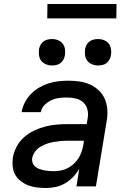

<svg xmlns="http://www.w3.org/2000/svg" viewBox="-20 -931 640 959"><path d="M211 8Q188 8 165.5 5.5Q143 3 123 -4.5Q103 -12 85.5 -25Q68 -38 57 -56.5Q46 -75 43.5 -97.5Q41 -120 44 -143Q49 -171 63 -198Q77 -225 99.5 -245Q122 -265 149 -278Q176 -291 204 -298.5Q232 -306 260.5 -308.5Q289 -311 316 -311H413L418 -341Q422 -363 416.5 -384.5Q411 -406 395.5 -420Q380 -434 358 -439Q336 -444 313 -444Q294 -444 274.5 -441.5Q255 -439 236.5 -430.5Q218 -422 202.5 -406.5Q187 -391 184 -371H88Q92 -396 104 -419Q116 -442 134 -461Q152 -480 175.5 -493.5Q199 -507 222.5 -514.5Q246 -522 271 -525Q296 -528 320 -528Q349 -528 377 -524Q405 -520 429.5 -509Q454 -498 473.5 -479.5Q493 -461 503.5 -436.5Q514 -412 516 -384Q518 -356 513 -327L459 0H362L376 -89Q364 -67 346 -48Q328 -29 306 -16Q284 -3 259.5 2.5Q235 8 211 8ZM249 -76Q267 -76 284.5 -79.5Q302 -83 318.5 -91.5Q335 -100 349.5 -113.5Q364 -127 373.5 -143Q383 -159 388.5 -176Q394 -193 397 -211L399 -228H316Q299 -228 282.5 -226.5Q266 -225 249 -222Q232 -219 215 -213.5Q198 -208 182.5 -198.5Q167 -189 155.5 -174Q144 -159 141 -142Q139 -129 143 -117.5Q147 -106 156 -98.5Q165 -91 176.5 -87Q188 -83 200 -80.5Q212 -78 224.5 -77Q237 -76 249 -76ZM470 -604Q454 -604 439.5 -610Q425 -616 416 -627.5Q407 -639 405 -654.5Q403 -670 405 -686Q407 -697 412.5 -707Q418 -717 427.5 -724Q437 -731 448 -733.5Q459 -736 470 -736Q486 -736 500.5 -730Q515 -724 523.5 -712.5Q532 -701 534.5 -685.5Q537 -670 534 -654Q532 -643 526.5 -633Q521 -623 512 -616Q503 -609 492 -606.5Q481 -604 470 -604ZM240 -604Q224 -604 209.5 -610Q195 -616 186 -627.5Q177 -639 175 -654.5Q173 -670 175 -686Q177 -697 182.5 -707Q188 -717 197.5 -724Q207 -731 218 -733.5Q229 -736 240 -736Q256 -736 270.5 -730Q285 -724 293.5 -712.5Q302 -701 304.5 -685.5Q307 -670 304 -654Q302 -643 296.5 -633Q291 -623 282 -616Q273 -609 262 -606.5Q251 -604 240 -604ZM216 -839 217 -911H562L561 -839Z"/></svg>

Font: Iosevka Aile Medium Oblique
Style: Regular
Weight: 500
Italic angle: -9°
Designer: Belleve Invis
Foundry: Belleve Invis
Version: Version 31.1.0; ttfautohint (v1.8.4)